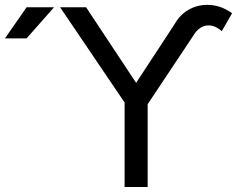

<svg xmlns="http://www.w3.org/2000/svg" viewBox="-20 -752 953 772"><path d="M573.7 -333 757.8 -609.4Q769 -628.9 784.7 -639.4Q800.3 -649.9 818.4 -649.9Q836.9 -649.9 854 -639.6Q864.3 -633.8 871.6 -626.5L913.1 -698.7Q908.7 -702.1 904.3 -705.1Q899.9 -708 895 -710.4Q856.9 -732.4 813.5 -732.4Q772.9 -732.4 738.5 -712.9Q704.1 -693.4 682.6 -655.8L527.3 -418.9L326.2 -722.7H221.7L481 -339.8V0H573.7ZM86.9 -597.7H0L86.9 -722.7H197.3Z"/></svg>

Font: Giphurs
Style: Regular
Weight: 400
Version: Version 2.010